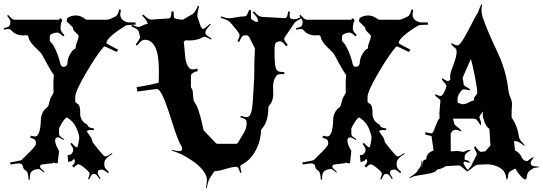

<svg xmlns="http://www.w3.org/2000/svg" viewBox="-41 -914 2882 1019"><path d="M456.5 -223.1 438.5 -224.1Q425.8 -224.1 419.4 -216.8Q444.3 -183.6 447 -173.6Q449.7 -163.6 450.2 -159.2Q509.3 -84 516.1 -84H519.5Q527.3 -84 553.2 -101.1L556.2 -98.1Q529.8 -81.5 521.5 -70.6Q513.2 -59.6 513.2 -53.2Q513.2 -46.9 512.7 -42.5Q512.2 -38.1 512.7 -35.2Q513.2 -32.2 515.1 -26.9Q518.6 -17.6 537.1 -1L532.2 4.9Q508.8 -14.2 500.5 -14.2L486.3 -12.2Q486.3 -11.7 482.9 -9.8Q479.5 -7.8 479.5 -5.9V-4.9Q477.5 1 477.5 5.9Q477.5 10.7 492.2 32.2L487.3 36.1Q476.1 18.6 470.5 13.7Q464.8 8.8 457.5 8.8H456.5Q449.7 8.8 445.3 13.9Q440.9 19 432.1 38.1L426.3 36.1Q434.6 14.6 434.6 7.3Q434.6 0 409.9 -21Q385.3 -42 375.5 -42Q365.7 -42 351.6 -24.9L341.3 -33.2Q356.4 -47.9 356.4 -56.9Q356.4 -65.9 354 -68.6Q351.6 -71.3 350.1 -69.3Q345.7 -64 339.4 -59.1L321.3 -54.2L317.4 -89.8L330.6 -92.8Q335.9 -92.8 342 -101.8Q348.1 -110.8 348.1 -119.4Q348.1 -127.9 332.5 -150.9L339.4 -155.8Q358.9 -131.8 370.1 -131.8Q379.4 -168.9 379.4 -184.1Q379.4 -199.2 365.5 -232.4Q351.6 -265.6 322.3 -285.2Q319.8 -290 313.7 -290Q307.6 -290 297.6 -275.9Q287.6 -261.7 280 -247.8Q272.5 -233.9 272.5 -232.9V-202.1Q272.5 -196.8 276.9 -191.9Q281.2 -187 298.3 -175.8L296.4 -170.9Q273.4 -185.1 266.6 -185.1Q251.5 -185.1 251.5 -167Q251.5 -148.9 272.5 -112.8L265.1 -47.9H253.4Q244.1 -47.9 243.2 -54.2Q242.2 -47.9 239.3 -47.9L182.1 -41Q171.4 -39.6 171.4 -28.8Q171.4 -22.5 195.3 -2L192.4 2Q171.4 -17.1 163.6 -17.1L149.4 -15.1Q132.8 -10.7 125 -1.7Q117.2 7.3 117.2 30.8V39.1H110.4Q109.4 -1.5 95.7 -8.8Q81.1 -16.6 79.6 -34.2Q79.6 -38.6 74.2 -42H75.2Q66.9 -46.9 59.3 -46.9Q51.8 -46.9 15.1 -41L12.2 -51.8Q67.4 -61.5 72.3 -64Q87.9 -79.6 103.5 -94.7Q149.4 -139.2 149.4 -148.9V-157.2Q149.4 -167 144.5 -172.1Q139.6 -177.2 119.1 -183.1L122.6 -193.8Q135.7 -189.9 145.5 -189.9Q155.3 -189.9 162.4 -202.6Q169.4 -215.3 172.6 -237.1Q175.8 -258.8 175.8 -276.4Q176.8 -321.8 211.4 -346.2Q216.8 -352.1 220.9 -372.1Q225.1 -392.1 231.4 -400.9Q237.8 -409.7 243.2 -422.9Q243.2 -422.9 242.2 -460.9Q242.2 -492.2 245.1 -515.1Q231 -534.2 209.5 -574Q188 -613.8 181.6 -624.8Q175.3 -635.7 158.2 -650.9Q115.2 -689.5 110.4 -715.8Q108.9 -727.1 98.1 -727.1L81.5 -726.1Q42 -726.1 19.5 -752.9Q13.7 -759.8 5.1 -759.8Q-3.4 -759.8 -19.5 -756.8L-21.5 -764.2Q-1.5 -769 4.6 -772.9Q10.7 -776.9 12.2 -784.2L14.2 -797.9Q14.2 -808.1 -3.4 -830.1L2.4 -835Q22.9 -809.1 37.1 -809.1H267.6Q273.4 -809.1 276.4 -810.1L274.4 -811V-816.9L284.2 -814.9L289.6 -805.2Q280.3 -790 280.3 -761.2Q280.3 -748 301.3 -728L293.5 -721.2Q273.9 -741.2 262.7 -741.2Q251.5 -741.2 237.3 -735.4Q223.1 -729.5 223.1 -721.2V-699.2Q223.1 -694.8 232.9 -685.5Q242.7 -676.3 257.1 -643.3Q271.5 -610.4 279.3 -575.2Q283.7 -559.1 297.4 -559.1Q303.7 -559.1 310.5 -564.9Q317.4 -570.8 317.6 -586.7Q317.9 -602.5 331.1 -626.5Q344.2 -650.4 360.4 -657.2V-663.1Q360.4 -673.3 368.2 -692.1Q376 -710.9 376.5 -723.1Q376.5 -727.1 361.8 -740.5Q347.2 -753.9 346.7 -761.7Q346.2 -769.5 343.3 -771L312.5 -800.8L316.4 -818.8L319.3 -819.8Q337.9 -832 362.5 -832Q387.2 -832 414.6 -811Q418.5 -809.1 420.4 -809.1H521.5Q534.7 -809.1 549.3 -815.9Q564 -822.8 570.3 -825.7Q585.4 -832.5 591.3 -863.8L600.6 -861.8Q597.2 -838.9 597.2 -837.9Q597.2 -807.1 634.3 -795.9Q636.2 -794.9 677.2 -794.9L680.2 -783.2Q633.3 -781.7 629.4 -779.8Q523.4 -715.8 523.4 -684.1Q523.4 -683.1 586.4 -649.9L578.1 -638.2Q516.1 -668 514.2 -668Q512.2 -668 508.3 -664.1Q470.7 -621.1 414.6 -524.9Q358.4 -428.7 358.4 -399.9V-376Q358.4 -369.6 368.4 -364.7Q378.4 -359.9 382.1 -344.7Q385.7 -329.6 384.5 -313.7Q383.3 -297.9 392.1 -280.3Q400.9 -262.7 423.3 -252Q424.8 -241.7 434.3 -237.8Q443.8 -233.9 458.5 -231.9Z M963.4 -699.2 950.2 -700.2Q937 -700.2 934.1 -689.9Q936 -682.6 938 -655.5Q939.9 -628.4 942.6 -606.2Q945.3 -584 955.1 -564.9Q964.8 -545.9 978.3 -545.9Q991.7 -545.9 1005.4 -549.8L1009.3 -537.1Q978 -528.8 974.1 -518.1Q972.2 -513.7 972.2 -505.9V-453.1Q972.2 -449.7 977.5 -441.9Q982.9 -434.1 983.9 -407.2Q984.9 -380.4 991.2 -371.1Q1011.7 -347.7 1032.7 -253.9Q1040 -222.2 1039.1 -223.1L1104 -154.8Q1108.4 -150.9 1113.3 -150.9H1212.4Q1218.8 -150.9 1224.1 -159.2Q1231 -173.3 1244.6 -194.6Q1258.3 -215.8 1263.2 -230.2Q1268.1 -244.6 1268.1 -260Q1268.1 -275.4 1261.7 -280.3Q1255.4 -285.2 1234.4 -292L1237.3 -299.8Q1258.8 -292 1269 -292Q1294.9 -292 1299.8 -367.2Q1301.8 -398.4 1302.2 -399.9L1308.1 -502Q1308.1 -588.9 1312 -657.2L1280.3 -719.2Q1274.9 -726.1 1268.1 -726.1H1259.3Q1252.9 -726.1 1249.5 -724.6Q1241.2 -721.2 1228 -690.9L1219.2 -694.8Q1230.5 -719.2 1230.5 -725.6Q1230.5 -731.9 1227.3 -737.3Q1224.1 -742.7 1217.5 -751Q1210.9 -759.3 1206.5 -764.9Q1202.1 -770.5 1193.4 -780.8Q1184.6 -791 1180.2 -795.9Q1171.4 -806.6 1130.4 -819.8L1132.3 -827.1Q1161.6 -816.9 1173.1 -816.9Q1184.6 -816.9 1211.9 -822Q1239.3 -827.1 1253.4 -827.1H1256.3Q1263.7 -827.1 1268.8 -834Q1273.9 -840.8 1281.2 -861.8L1291 -858.9V-814Q1312.5 -797.9 1320.3 -797.9Q1328.1 -797.9 1328.1 -801.8Q1328.1 -811.5 1323 -820.6Q1317.9 -829.6 1300.3 -848.1L1306.2 -854Q1322.8 -835.9 1331.8 -830.6Q1340.8 -825.2 1351.1 -824.2L1471.2 -817.9Q1478 -817.9 1481.7 -824.7Q1485.4 -831.5 1488.3 -853L1498 -852.1Q1496.1 -841.8 1496.1 -832.3Q1496.1 -822.8 1498 -819.3Q1501 -814 1510.3 -813H1512.2Q1514.2 -812 1523.7 -812Q1533.2 -812 1565.4 -826.2L1567.4 -819.8Q1530.8 -804.7 1521 -791L1473.1 -720.2Q1467.3 -713.9 1467.3 -706.5Q1467.3 -699.2 1486.3 -674.8L1477.1 -668.9Q1458 -694.8 1446.3 -694.8Q1441.4 -694.8 1438 -693.8L1427.2 -689.9Q1416 -685.5 1416 -650.4Q1416 -615.2 1416.5 -603.5Q1417.5 -544.4 1435.1 -536.1Q1442.9 -532.2 1468.3 -530.8L1467.3 -521Q1441.9 -521 1434.3 -518.3Q1426.8 -515.6 1423.3 -507.8Q1408.2 -487.8 1408.2 -452.1L1409.2 -417Q1409.2 -375 1385.3 -351.1Q1383.3 -347.2 1383.3 -345.2Q1383.3 -267.1 1348.1 -230Q1344.2 -226.1 1344.2 -221.2Q1342.8 -165 1314.9 -113.8Q1287.1 -62.5 1240.2 -39.1Q1234.4 -36.1 1234.4 -28.8Q1234.4 -21.5 1241.2 1L1234.4 3.9Q1227.1 -16.6 1223.1 -22.7Q1219.2 -28.8 1214.4 -28.8Q1193.8 -28.8 1158.9 -18.1Q1124 -7.3 1111.6 -7.1Q1099.1 -6.8 1094.2 -2L1072.3 32.2Q1064 44.4 1056.2 85H1052.2Q1057.1 57.6 1057.1 37.6Q1057.1 17.6 1035.9 -9.8Q1014.6 -37.1 984.4 -57.6Q918 -103.5 870.1 -113.8L871.1 -118.2Q901.4 -111.8 913.3 -111.8Q925.3 -111.8 925.3 -126Q925.3 -130.9 922.4 -137.2Q903.8 -165 873.3 -263.2Q842.8 -361.3 824 -401.6Q805.2 -441.9 791 -441.9L688 -428.2L684.1 -451.2Q801.3 -471.2 801.3 -477.1L802.2 -519V-541Q802.2 -699.7 729 -703.1Q719.2 -703.1 710.9 -697.5Q702.6 -691.9 686 -671.9L679.2 -678.2Q702.1 -706.5 702.1 -717.8Q702.1 -720.2 700.2 -726.1L696.3 -744.1Q693.8 -752.4 686.5 -758.3Q679.2 -764.2 656.2 -773.9L659.2 -782.2Q685.1 -771 693.6 -771Q702.1 -771 709.5 -775.9L728 -784.2Q731.4 -785.2 736.8 -785.9Q742.2 -786.6 742.2 -787.1Q742.2 -803.2 713.4 -831.1L719.2 -836.9Q737.3 -819.3 745.8 -814.7Q754.4 -810.1 764.2 -810.1L850.1 -815.9Q860.4 -815.9 864 -821.8Q867.7 -827.6 869.1 -853H880.4Q880.4 -826.7 883.1 -821Q885.7 -815.4 896 -814L924.3 -809.1Q927.2 -809.1 931.2 -811L979 -837.9Q994.1 -845.2 1009.3 -883.8L1015.1 -880.9Q1006.3 -848.1 1006.3 -827.1L1025.4 -770Q1030.3 -770 1033.2 -759.8Q1044.9 -759.8 1073.2 -788.1L1077.1 -784.2Q1049.3 -754.9 1049.3 -744.1V-740.2Q1049.3 -732.4 1058.3 -725.1Q1067.4 -717.8 1082 -709L1079.1 -704.1Q1050.8 -719.2 1045.9 -719.2Q1041 -719.2 1036.1 -716.8Q1006.8 -699.2 963.4 -699.2Z M2007.8 -223.1 1989.7 -224.1Q1977.1 -224.1 1970.7 -216.8Q1995.6 -183.6 1998.3 -173.6Q2001 -163.6 2001.5 -159.2Q2060.5 -84 2067.4 -84H2070.8Q2078.6 -84 2104.5 -101.1L2107.4 -98.1Q2081.1 -81.5 2072.8 -70.6Q2064.5 -59.6 2064.5 -53.2Q2064.5 -46.9 2064 -42.5Q2063.5 -38.1 2064 -35.2Q2064.5 -32.2 2066.4 -26.9Q2069.8 -17.6 2088.4 -1L2083.5 4.9Q2060.1 -14.2 2051.8 -14.2L2037.6 -12.2Q2037.6 -11.7 2034.2 -9.8Q2030.8 -7.8 2030.8 -5.9V-4.9Q2028.8 1 2028.8 5.9Q2028.8 10.7 2043.5 32.2L2038.6 36.1Q2027.3 18.6 2021.7 13.7Q2016.1 8.8 2008.8 8.8H2007.8Q2001 8.8 1996.6 13.9Q1992.2 19 1983.4 38.1L1977.5 36.1Q1985.8 14.6 1985.8 7.3Q1985.8 0 1961.2 -21Q1936.5 -42 1926.8 -42Q1917 -42 1902.8 -24.9L1892.6 -33.2Q1907.7 -47.9 1907.7 -56.9Q1907.7 -65.9 1905.3 -68.6Q1902.8 -71.3 1901.4 -69.3Q1897 -64 1890.6 -59.1L1872.6 -54.2L1868.7 -89.8L1881.8 -92.8Q1887.2 -92.8 1893.3 -101.8Q1899.4 -110.8 1899.4 -119.4Q1899.4 -127.9 1883.8 -150.9L1890.6 -155.8Q1910.2 -131.8 1921.4 -131.8Q1930.7 -168.9 1930.7 -184.1Q1930.7 -199.2 1916.7 -232.4Q1902.8 -265.6 1873.5 -285.2Q1871.1 -290 1865 -290Q1858.9 -290 1848.9 -275.9Q1838.9 -261.7 1831.3 -247.8Q1823.7 -233.9 1823.7 -232.9V-202.1Q1823.7 -196.8 1828.1 -191.9Q1832.5 -187 1849.6 -175.8L1847.7 -170.9Q1824.7 -185.1 1817.9 -185.1Q1802.7 -185.1 1802.7 -167Q1802.7 -148.9 1823.7 -112.8L1816.4 -47.9H1804.7Q1795.4 -47.9 1794.4 -54.2Q1793.5 -47.9 1790.5 -47.9L1733.4 -41Q1722.7 -39.6 1722.7 -28.8Q1722.7 -22.5 1746.6 -2L1743.7 2Q1722.7 -17.1 1714.8 -17.1L1700.7 -15.1Q1684.1 -10.7 1676.3 -1.7Q1668.5 7.3 1668.5 30.8V39.1H1661.6Q1660.6 -1.5 1647 -8.8Q1632.3 -16.6 1630.9 -34.2Q1630.9 -38.6 1625.5 -42H1626.5Q1618.2 -46.9 1610.6 -46.9Q1603 -46.9 1566.4 -41L1563.5 -51.8Q1618.7 -61.5 1623.5 -64Q1639.2 -79.6 1654.8 -94.7Q1700.7 -139.2 1700.7 -148.9V-157.2Q1700.7 -167 1695.8 -172.1Q1690.9 -177.2 1670.4 -183.1L1673.8 -193.8Q1687 -189.9 1696.8 -189.9Q1706.5 -189.9 1713.6 -202.6Q1720.7 -215.3 1723.9 -237.1Q1727.1 -258.8 1727.1 -276.4Q1728 -321.8 1762.7 -346.2Q1768.1 -352.1 1772.2 -372.1Q1776.4 -392.1 1782.7 -400.9Q1789.1 -409.7 1794.4 -422.9Q1794.4 -422.9 1793.5 -460.9Q1793.5 -492.2 1796.4 -515.1Q1782.2 -534.2 1760.7 -574Q1739.3 -613.8 1732.9 -624.8Q1726.6 -635.7 1709.5 -650.9Q1666.5 -689.5 1661.6 -715.8Q1660.2 -727.1 1649.4 -727.1L1632.8 -726.1Q1593.3 -726.1 1570.8 -752.9Q1564.9 -759.8 1556.4 -759.8Q1547.9 -759.8 1531.7 -756.8L1529.8 -764.2Q1549.8 -769 1555.9 -772.9Q1562 -776.9 1563.5 -784.2L1565.4 -797.9Q1565.4 -808.1 1547.9 -830.1L1553.7 -835Q1574.2 -809.1 1588.4 -809.1H1818.8Q1824.7 -809.1 1827.6 -810.1L1825.7 -811V-816.9L1835.4 -814.9L1840.8 -805.2Q1831.5 -790 1831.5 -761.2Q1831.5 -748 1852.5 -728L1844.7 -721.2Q1825.2 -741.2 1814 -741.2Q1802.7 -741.2 1788.6 -735.4Q1774.4 -729.5 1774.4 -721.2V-699.2Q1774.4 -694.8 1784.2 -685.5Q1793.9 -676.3 1808.3 -643.3Q1822.8 -610.4 1830.6 -575.2Q1835 -559.1 1848.6 -559.1Q1855 -559.1 1861.8 -564.9Q1868.7 -570.8 1868.9 -586.7Q1869.1 -602.5 1882.3 -626.5Q1895.5 -650.4 1911.6 -657.2V-663.1Q1911.6 -673.3 1919.4 -692.1Q1927.2 -710.9 1927.7 -723.1Q1927.7 -727.1 1913.1 -740.5Q1898.4 -753.9 1897.9 -761.7Q1897.5 -769.5 1894.5 -771L1863.8 -800.8L1867.7 -818.8L1870.6 -819.8Q1889.2 -832 1913.8 -832Q1938.5 -832 1965.8 -811Q1969.7 -809.1 1971.7 -809.1H2072.8Q2085.9 -809.1 2100.6 -815.9Q2115.2 -822.8 2121.6 -825.7Q2136.7 -832.5 2142.6 -863.8L2151.9 -861.8Q2148.4 -838.9 2148.4 -837.9Q2148.4 -807.1 2185.5 -795.9Q2187.5 -794.9 2228.5 -794.9L2231.4 -783.2Q2184.6 -781.7 2180.7 -779.8Q2074.7 -715.8 2074.7 -684.1Q2074.7 -683.1 2137.7 -649.9L2129.4 -638.2Q2067.4 -668 2065.4 -668Q2063.5 -668 2059.6 -664.1Q2022 -621.1 1965.8 -524.9Q1909.7 -428.7 1909.7 -399.9V-376Q1909.7 -369.6 1919.7 -364.7Q1929.7 -359.9 1933.3 -344.7Q1937 -329.6 1935.8 -313.7Q1934.6 -297.9 1943.4 -280.3Q1952.1 -262.7 1974.6 -252Q1976.1 -241.7 1985.6 -237.8Q1995.1 -233.9 2009.8 -231.9Z M2777.3 -41Q2782.7 -31.7 2800.8 -31.2Q2818.8 -30.8 2820.3 -27.8Q2820.3 -25.9 2807.6 -24.7Q2794.9 -23.4 2790.5 -21.5Q2786.1 -19.5 2784.2 -17.1Q2782.2 -14.6 2775.6 -12Q2769 -9.3 2762.9 0.2Q2756.8 9.8 2755.9 17.6Q2754.4 38.1 2747.1 38.1Q2737.8 38.1 2721.2 19Q2704.6 0 2693.4 -20L2668.9 -5.9Q2656.2 0.5 2655.8 18.1Q2655.3 35.6 2646 39.1Q2646 -14.6 2591.3 -33.2Q2565.9 -42 2546.6 -42Q2527.3 -42 2493.2 -40L2477.1 -33.2Q2475.6 -32.7 2466.8 -24.4Q2442.4 -2.9 2433.1 -2.9L2437 -6.8H2436Q2434.1 -6.8 2417.5 -21.5Q2400.9 -36.1 2395 -36.1L2324.2 -32.2Q2309.1 -19.5 2279.3 -14.2Q2272 -1 2246.8 4.9Q2221.7 10.7 2189.9 15.1Q2158.2 19.5 2148.7 24.7Q2139.2 29.8 2135.7 29.8Q2132.3 29.8 2130.4 28.8Q2157.2 13.2 2171.4 -2L2189 -27.8Q2192.9 -32.7 2194.6 -46.9Q2196.3 -61 2199.2 -64Q2197.3 -45.9 2197.3 -36.9Q2197.3 -27.8 2199.2 -25.9V-36.1Q2199.2 -66.9 2221.2 -67.9Q2221.2 -102.5 2260.3 -115.2L2249 -191.9L2215.3 -200.2L2216.3 -211.9Q2243.7 -206.1 2248 -206.1Q2255.4 -206.1 2262 -222.2Q2268.6 -238.3 2276.1 -258.8Q2283.7 -279.3 2292 -286.1Q2291 -295.9 2291 -314L2296.4 -379.9Q2296.4 -384.8 2282 -395Q2267.6 -405.3 2267.1 -412.1V-414.1Q2289.1 -404.8 2298.1 -404.8Q2307.1 -404.8 2317.6 -427.2Q2328.1 -449.7 2328.1 -457.8Q2328.1 -465.8 2316.4 -476.6Q2301.3 -491.2 2305.2 -499Q2329.6 -483.9 2335.7 -483.9Q2341.8 -483.9 2349.1 -491.2Q2348.1 -495.1 2348.1 -510.5Q2348.1 -525.9 2365.2 -569.6Q2382.3 -613.3 2382.3 -638.2L2381.3 -649.9Q2381.3 -653.8 2367.4 -665.3Q2353.5 -676.8 2353 -683.1V-685.1Q2379.4 -672.9 2386.2 -672.9Q2397.9 -672.9 2418.5 -707Q2439 -741.2 2462.2 -787.1Q2485.4 -833 2491 -840.3Q2496.6 -847.7 2500 -858.9Q2510.7 -890.6 2518.1 -894Q2514.2 -871.1 2514.2 -857.7Q2514.2 -844.2 2521.5 -820.1Q2528.8 -795.9 2552.2 -741.2Q2575.7 -686.5 2595.2 -646Q2645 -542.5 2656.2 -441.9Q2658.7 -417 2667.5 -397.9Q2676.3 -378.9 2676.3 -359.9L2674.3 -320.8V-290Q2704.6 -248 2713.4 -188Q2716.3 -172.9 2729.2 -160.4Q2742.2 -147.9 2742.2 -141.1L2743.2 -138.2Q2711.4 -165 2695.3 -165H2687L2692.4 -115.2Q2716.8 -104.5 2726.6 -81.1Q2735.4 -59.1 2758.3 -59.1Q2759.3 -59.1 2771 -69.1Q2782.7 -79.1 2792 -79.1Q2775.4 -56.6 2775.4 -51.3Q2775.4 -45.9 2777.3 -42ZM2513.2 -107.9 2519 -108.9 2534.2 -110.8 2562 -142.1 2556.2 -230Q2539.1 -242.2 2530 -267.8Q2521 -293.5 2521 -305.7Q2521 -317.9 2521.5 -319.8Q2522 -321.8 2522 -323.2L2507.3 -301.8Q2503.4 -296.4 2503.4 -292.5Q2503.4 -288.6 2507.8 -277.8Q2512.2 -267.1 2512.2 -259.5Q2512.2 -252 2509.3 -249Q2495.1 -272.5 2488.5 -278.3Q2481.9 -284.2 2472.2 -284.2H2363.3L2370.1 -256.8Q2371.6 -251 2389.4 -237.8Q2407.2 -224.6 2408.2 -216.8Q2387.2 -225.1 2377.7 -225.1Q2368.2 -225.1 2360.4 -219.2L2351.1 -206.1V-110.8L2388.2 -112.8L2418 -107.9Q2420.4 -107.9 2431.4 -113Q2442.4 -118.2 2449.2 -118.2Q2456.1 -118.2 2458 -117.2Q2439 -105.5 2432.9 -99.4Q2426.8 -93.3 2425.3 -85.9V-75.2L2424.3 -71.8Q2424.3 -64.9 2431.6 -64.5Q2447.3 -63.5 2454.1 -48.8Q2432.1 -56.2 2425.5 -56.2Q2418.9 -56.2 2418.9 -47.9Q2421.4 -36.1 2441.4 -11.2Q2458.5 -29.3 2462.9 -40Q2467.3 -50.8 2478.8 -71.8Q2490.2 -92.8 2490.2 -96.7Q2490.2 -100.6 2483.2 -112.8Q2476.1 -125 2476.1 -130.1Q2476.1 -135.3 2480 -139.2Q2501 -107.9 2513.2 -107.9ZM2451.2 -435.1 2422.4 -439.9Q2412.1 -439.9 2403.3 -427.7Q2387.2 -405.8 2387.2 -389.4Q2387.2 -373 2388.2 -369.1L2410.2 -360.8Q2428.7 -360.8 2441.4 -367.9Q2454.1 -375 2460 -377L2476.1 -381.8Q2474.1 -385.7 2474.1 -390.6Q2474.1 -395.5 2483.2 -406.2Q2492.2 -417 2492.2 -421.9Q2492.2 -441.9 2479 -509.5Q2465.8 -577.1 2458 -601.1L2415 -502.9V-493.2Q2417 -491.2 2418.9 -473.1V-469.2Q2420.9 -457 2442.4 -448.2Q2454.6 -439.9 2455.1 -437Q2455.1 -435.1 2451.2 -435.1Z"/></svg>

Font: Eater
Style: Regular
Weight: 400
Version: Version 001.002